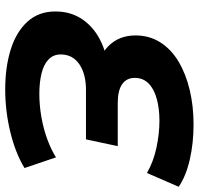

<svg xmlns="http://www.w3.org/2000/svg" viewBox="-33 -718 763 737"><g transform="rotate(90 348.5 -349.5)"><path d="M323 12Q238 12 170.5 -9Q103 -30 63.5 -73Q24 -116 24 -181Q24 -242 56.5 -287.5Q89 -333 146 -358.5Q203 -384 275 -384L273 -343Q198 -343 157 -384Q116 -425 116 -488Q116 -542 143 -584Q170 -626 217.5 -654Q265 -682 326.5 -696.5Q388 -711 458 -711Q529 -711 592.5 -696.5Q656 -682 697 -654L644 -532Q601 -557 547 -568.5Q493 -580 443 -580Q396 -580 358.5 -569.5Q321 -559 300 -538Q279 -517 279 -485Q279 -454 303 -437Q327 -420 375 -420H541L515 -298H325Q264 -298 226.5 -272.5Q189 -247 189 -201Q189 -173 208 -154.5Q227 -136 261.5 -127.5Q296 -119 340 -119Q385 -119 430 -127Q475 -135 514.5 -149.5Q554 -164 584 -183L625 -62Q567 -27 486.5 -7.5Q406 12 323 12Z"/></g></svg>

Font: Montserrat Thin
Style: Bold Italic
Weight: 700
Italic angle: -11.3°
Version: Version 9.000